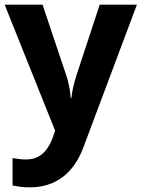

<svg xmlns="http://www.w3.org/2000/svg" viewBox="-20 -566 609 826"><path d="M0 -546H163L266 -239Q271 -224 274.5 -209Q278 -194 280.5 -178Q283 -162 284 -144H287Q290 -170 295.5 -193.5Q301 -217 308 -239L409 -546H569L338 70Q317 126 283.5 164Q250 202 206 221Q162 240 110 240Q85 240 66.5 237.5Q48 235 34 232V114Q45 116 60.5 118Q76 120 93 120Q124 120 146.5 107Q169 94 184 71.5Q199 49 208 23L217 -4Z"/></svg>

Font: Noto Sans Armenian
Style: Regular
Weight: 400
Designer: Monotype Design Team
Foundry: Monotype Imaging Inc.
Version: Version 2.007